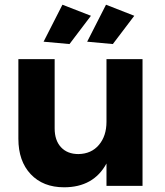

<svg xmlns="http://www.w3.org/2000/svg" viewBox="-20 -789 700 815"><path d="M585 -538V0H432V-95Q377 6 252 6Q163 6 110.5 -49.5Q58 -105 58 -200V-538H212V-244Q212 -193 239 -164Q266 -135 313 -135Q368 -136 400 -174Q432 -212 432 -272V-538ZM245 -769 366 -722 275 -602 165 -612ZM430 -769 550 -722 459 -602 350 -612Z"/></svg>

Font: Gontserrat SemiBold
Style: Regular
Weight: 600
Designer: Julieta Ulanovsky
Foundry: Julieta Ulanovsky
Version: Version 6.001